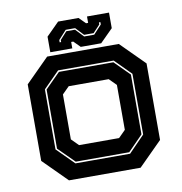

<svg xmlns="http://www.w3.org/2000/svg" viewBox="-77 -753 783 825"><g transform="rotate(-10 314.0 -340.0)"><path d="M158 0 55 -103V-437L158 -540H470.5L573.5 -437V-103L470.5 0ZM198 -67H436.5L506 -138.5V-403.5L436.5 -473.5H194L124 -403V-141ZM200.5 -74 131 -143V-401L196.5 -466.5H434L499 -401.5V-140.5L434 -74ZM227 -141.5H401.5L432 -172V-368L401.5 -398.5H227L196.5 -368V-172ZM174.5 -556V-624L230.5 -680H319.5L347.5 -652H356.5V-680H452.5V-612L396.5 -556H307.5L279.5 -584H270.5V-556ZM221.5 -591H228V-600L258 -633H296L329.5 -597.5H373.5L409 -636V-646H402.5V-637L372 -604.5H330.5L297.5 -639.5H256.5L221.5 -601Z"/></g></svg>

Font: Tourney ExtraBold
Style: Regular
Weight: 800
Designer: Tyler Finck
Foundry: Etcetera Type Co
Version: Version 1.015